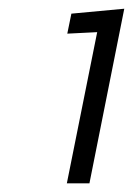

<svg xmlns="http://www.w3.org/2000/svg" viewBox="-20 -741 302 436"><path d="M183.1 -324.7H131.8L200.7 -668L132.8 -664.6L142.1 -710L262.2 -721.2Z"/></svg>

Font: Franko
Style: Light Italic
Weight: 300
Designer: Google
Version: Version 1.200310; 2013